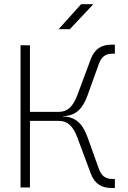

<svg xmlns="http://www.w3.org/2000/svg" viewBox="-20 -914 626 936"><path d="M80.1 0H126V-324.7H266.6C309.1 -324.7 335.9 -300.3 357.4 -242.7L422.4 -68.4C441.9 -15.6 477.5 2.4 523.9 2.4H540V-41.5H528.3C494.6 -41.5 474.6 -56.2 461.9 -91.3L406.7 -245.1C381.8 -314 346.2 -344.7 287.1 -346.2V-347.7C346.2 -349.1 381.8 -379.9 406.7 -448.7L461.9 -602.5C474.6 -637.7 494.6 -652.3 528.3 -652.3H540V-696.3H523.9C477.5 -696.3 441.9 -678.2 422.4 -625.5L357.4 -451.2C335.4 -393.1 309.1 -368.7 266.6 -368.7H126V-693.4H80.1ZM265.6 -771.5H320.3L435.1 -893.6H375.5Z"/></svg>

Font: Cascadia Mono PL ExtraLight
Style: Regular
Weight: 200
Monospace: yes
Designer: Aaron Bell
Foundry: Saja Typeworks
Version: Version 2404.023